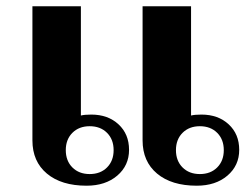

<svg xmlns="http://www.w3.org/2000/svg" viewBox="-20 -580 790 610"><path d="M83 -134V-560H237V-213Q249 -216 270 -216Q323 -216 356.5 -185Q390 -154 390 -104Q390 -54 352.5 -22Q315 10 255 10Q175 10 129 -28.5Q83 -67 83 -134ZM433 -134V-560H587V-213Q599 -216 620 -216Q673 -216 706.5 -185Q740 -154 740 -104Q740 -54 702.5 -22Q665 10 605 10Q525 10 479 -28.5Q433 -67 433 -134ZM341 -103Q341 -137 320 -158Q299 -179 265 -179Q231 -179 210 -158Q189 -137 189 -103Q189 -69 210 -48Q231 -27 265 -27Q299 -27 320 -48Q341 -69 341 -103ZM691 -103Q691 -137 670 -158Q649 -179 615 -179Q581 -179 560 -158Q539 -137 539 -103Q539 -69 560 -48Q581 -27 615 -27Q649 -27 670 -48Q691 -69 691 -103Z"/></svg>

Font: Fahkwang
Style: Bold
Weight: 700
Designer: Suppakit Chalermlarp | Katatrad Co.,Ltd.
Foundry: Cadson Demak Co.,Ltd.
Version: Version 1.000; ttfautohint (v1.6)